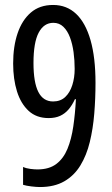

<svg xmlns="http://www.w3.org/2000/svg" viewBox="-20 -744 451 774"><path d="M141 10Q127 10 106.5 7.5Q86 5 73 1V-71Q86 -65 103 -63Q120 -61 131 -61Q178 -61 207 -83Q236 -105 252 -144Q268 -183 275.5 -234.5Q283 -286 286 -344H282Q271 -320 256.5 -303Q242 -286 222.5 -277Q203 -268 176 -268Q127 -268 95.5 -297Q64 -326 48.5 -375.5Q33 -425 33 -488Q33 -557 51 -610Q69 -663 104.5 -693.5Q140 -724 194 -724Q249 -724 287 -688Q325 -652 345 -582Q365 -512 365 -410Q365 -347 360 -286Q355 -225 342 -171.5Q329 -118 304 -77Q279 -36 239 -13Q199 10 141 10ZM194 -335Q224 -335 243 -353Q262 -371 271.5 -401Q281 -431 281 -466Q281 -501 276.5 -534Q272 -567 262 -593.5Q252 -620 235.5 -636Q219 -652 195 -652Q157 -652 136 -612.5Q115 -573 115 -490Q115 -412 134.5 -373.5Q154 -335 194 -335Z"/></svg>

Font: Noto Sans Devanagari ExtraCondensed
Style: Regular
Weight: 400
Width: 2
Designer: Jelle Bosma - Monotype Design Team
Foundry: Monotype Imaging Inc.
Version: Version 2.006